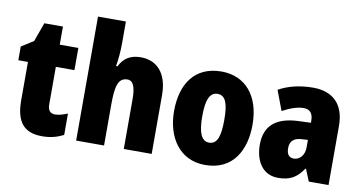

<svg xmlns="http://www.w3.org/2000/svg" viewBox="-75 -955 2191 1159"><g transform="rotate(10 1021.0 -375.0)"><path d="M287 -133C258 -133 243 -151 243 -187V-417H357V-553H243V-664H129L87 -548L13 -501V-417H72V-182C72 -46 125 10 233 10C287 10 326 -2 364 -21V-152C336 -141 311 -133 287 -133Z M612 -630V-760H441V0H612V-250C612 -363 625 -417 683 -417C717 -417 733 -380 733 -306V0H904V-360C904 -493 839 -563 739 -563C678 -563 635 -539 609 -485H600C607 -525 612 -574 612 -630Z M1473 -278C1473 -460 1376 -563 1234 -563C1069 -563 992 -444 992 -278C992 -120 1074 10 1232 10C1403 10 1473 -123 1473 -278ZM1165 -277C1165 -378 1186 -426 1233 -426C1283 -426 1300 -377 1300 -278C1300 -178 1283 -127 1233 -127C1185 -127 1165 -179 1165 -277Z M1796 -563C1713 -563 1642 -545 1585 -513L1631 -391C1681 -418 1725 -432 1760 -432C1798 -432 1818 -410 1818 -364V-352L1740 -349C1608 -343 1537 -287 1537 -169C1537 -70 1584 10 1679 10C1755 10 1794 -16 1833 -73H1837L1867 0H1988V-363C1988 -496 1915 -563 1796 -563ZM1784 -245 1818 -247V-200C1818 -153 1789 -121 1753 -121C1725 -121 1709 -139 1709 -177C1709 -220 1732 -243 1784 -245Z"/></g></svg>

Font: Noto Sans Sinhala UI Condensed Black
Style: Regular
Weight: 900
Width: 3
Designer: Jelle Bosma - Monotype Design Team
Foundry: Monotype Imaging Inc.
Version: Version 2.006